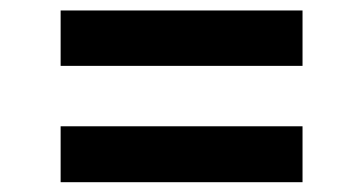

<svg xmlns="http://www.w3.org/2000/svg" viewBox="-20 -476 707 374"><path d="M98.1 -347.7V-455.6H569.3V-347.7ZM98.1 -121.1V-230H569.3V-121.1Z"/></svg>

Font: Inter 18pt SemiBold
Style: Regular
Weight: 600
Designer: Rasmus Andersson
Foundry: rsms
Version: Version 4.001;git-66647c0bb